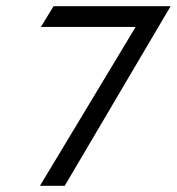

<svg xmlns="http://www.w3.org/2000/svg" viewBox="-20 -600 571 620"><path d="M112 -513H418L109 0H189L531 -580H153Z"/></svg>

Font: Charger Pro
Style: ExtObl
Weight: 400
Designer: Jasper
Foundry: Cannot Into Space Fonts
Version: Version 1.09